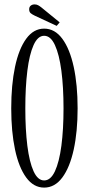

<svg xmlns="http://www.w3.org/2000/svg" viewBox="-20 -841 402 872"><path d="M180.5 11Q132.5 11 99 -34.8Q65.5 -80.5 48.2 -161.8Q31 -243 31 -349Q31 -455.5 48.2 -537.2Q65.5 -619 99 -665Q132.5 -711 180.5 -711Q229 -711 263 -665Q297 -619 314.8 -537.2Q332.5 -455.5 332.5 -349Q332.5 -243 314.8 -161.8Q297 -80.5 263 -34.8Q229 11 180.5 11ZM180.5 -21.5Q210 -21.5 229.5 -63.2Q249 -105 258.8 -179Q268.5 -253 268.5 -349Q268.5 -445 258.8 -519.5Q249 -594 229.5 -636.2Q210 -678.5 180.5 -678.5Q151.5 -678.5 132.5 -636.2Q113.5 -594 104.2 -519.5Q95 -445 95 -349Q95 -253 104.2 -179Q113.5 -105 132.5 -63.2Q151.5 -21.5 180.5 -21.5ZM237.5 -723.5 138.5 -769.5Q126 -775.5 119.2 -781.2Q112.5 -787 112.5 -799Q112.5 -809.5 119.5 -815.2Q126.5 -821 137 -821Q146.5 -821 153.2 -817.2Q160 -813.5 167 -808L251 -739.5Z"/></svg>

Font: Imbue 10pt Light
Style: Regular
Weight: 300
Designer: Tyler Finck
Foundry: Etcetera Type Company
Version: Version 1.102; ttfautohint (v1.8.3)